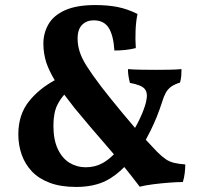

<svg xmlns="http://www.w3.org/2000/svg" viewBox="-20 -737 814 767"><path d="M236.8 -358.9Q221.2 -341.8 209 -317.9Q193.4 -286.1 193.4 -234.9Q193.4 -178.2 211.2 -141.1Q229 -104 258.1 -86.4Q287.1 -68.8 322.3 -68.8Q360.4 -68.8 390.6 -85.9Q412.6 -98.1 435.1 -120.6Q419.9 -138.7 404.8 -155.8Q338.4 -231.9 276.4 -307.1Q254.9 -334.5 236.8 -358.9ZM476.6 -69.8Q441.9 -34.7 404.8 -15.6Q355 9.8 284.2 9.8Q223.1 9.8 179.2 -6.6Q135.3 -22.9 107.7 -52Q80.1 -81.1 66.7 -119.1Q53.2 -157.2 53.2 -200.2Q53.2 -279.8 96.7 -333.5Q136.2 -382.3 198.7 -416.5Q176.8 -453.1 165.5 -485.4Q153.3 -522.9 153.3 -563Q153.3 -605 173.8 -640.4Q194.3 -675.8 240.2 -696.3Q286.1 -716.8 360.4 -716.8Q410.2 -716.8 449.7 -709Q489.3 -701.2 529.3 -681.2Q523.4 -653.8 521.7 -617.9Q520 -582 522.5 -544.9Q503.4 -540 481.9 -537.6Q460.4 -535.2 437 -535.2Q433.1 -596.2 414.1 -626Q395 -655.8 354 -655.8Q326.2 -655.8 308.1 -637.9Q290 -620.1 290 -583Q290 -557.1 298.1 -531Q306.2 -504.9 326.7 -472.4Q347.2 -439.9 384.3 -391.1Q399.4 -371.1 421.4 -344Q443.4 -316.9 470.7 -283.7Q493.2 -256.3 519.5 -226.1Q531.7 -247.6 539.6 -265.1Q555.2 -297.9 563 -328.1Q572.3 -365.2 558.3 -381.6Q544.4 -397.9 499 -405.8Q495.1 -420.9 493.2 -433.8Q491.2 -446.8 491.2 -460.9Q513.2 -459 545.7 -458.5Q578.1 -458 603 -458Q628.4 -458 656.2 -458.5Q684.1 -459 705.1 -460.9Q705.1 -448.2 704.1 -434.6Q703.1 -420.9 699.2 -407.2Q676.3 -399.9 663.3 -390.4Q650.4 -380.9 642.3 -366.5Q634.3 -352.1 627.4 -329.1Q617.2 -297.9 606.7 -271.5Q596.2 -245.1 582 -216.3Q573.7 -199.2 562.5 -178.7Q583.5 -155.8 606.4 -131.8Q626.5 -111.8 641.8 -101.3Q657.2 -90.8 675.8 -86.4Q694.3 -82 720.2 -80.1Q720.2 -64 717.8 -44.4Q715.3 -24.9 710.4 -9.8Q687 -9.8 655.5 -7.3Q624 -4.9 593 -1Q562 2.9 538.1 8.8Q507.3 -31.7 476.6 -69.8Z"/></svg>

Font: Ekush
Style: Regular
Weight: 400
Designer: Jayed Ahsan Saad & S M Khalid Hossain
Foundry: Codepotro
Version: Codepotro Ekush; Version 0.600